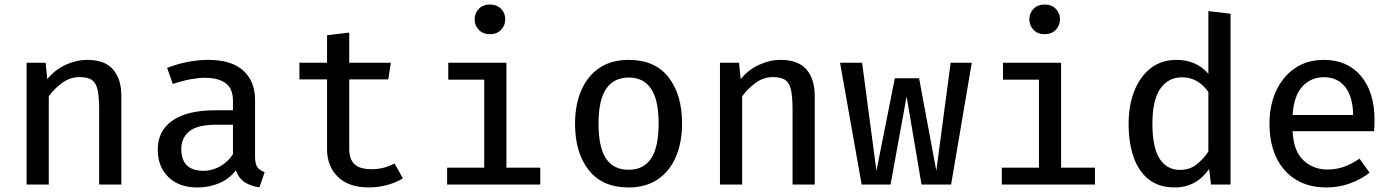

<svg xmlns="http://www.w3.org/2000/svg" viewBox="-20 -819 6194 852"><path d="M97.9 0V-540.5H182.6L189.7 -467.7Q223.1 -509.2 271 -531.3Q319 -553.3 366.7 -553.3Q444.6 -553.3 481.5 -511Q518.5 -468.7 518.5 -393.3V0H420V-332.8Q420 -384.1 414.1 -415.9Q408.2 -447.7 389.7 -462.3Q371.3 -476.9 333.8 -476.9Q289.7 -476.9 253.8 -449.7Q217.9 -422.6 196.4 -391.3V0Z M1111.8 -124.1Q1111.8 -91.8 1122.1 -77.2Q1132.3 -62.6 1154.4 -55.4L1131.3 12.3Q1094.4 7.7 1066.9 -9.7Q1039.5 -27.2 1026.7 -63.1Q997.4 -25.1 952.8 -6.2Q908.2 12.8 855.9 12.8Q774.4 12.8 727.2 -33.3Q680 -79.5 680 -154.9Q680 -239 745.9 -284.4Q811.8 -329.7 935.4 -329.7H1013.8V-370.8Q1013.8 -426.7 980.8 -450.3Q947.7 -473.8 888.7 -473.8Q861.5 -473.8 824.9 -467.2Q788.2 -460.5 746.7 -446.2L721.5 -517.9Q771.3 -536.9 817.4 -545.1Q863.6 -553.3 903.6 -553.3Q1007.7 -553.3 1059.7 -505.6Q1111.8 -457.9 1111.8 -375.9ZM883.6 -61Q921 -61 956.2 -80.5Q991.3 -100 1013.8 -134.9V-265.6H942.1Q856.4 -265.6 820.5 -236.7Q784.6 -207.7 784.6 -157.4Q784.6 -61 883.6 -61Z M1767.7 -27.7Q1739 -9.2 1698.7 1.8Q1658.5 12.8 1617.4 12.8Q1527.2 12.8 1479.2 -34.4Q1431.3 -81.5 1431.3 -156.9V-466.7H1308.7V-540.5H1431.3V-662.6L1529.7 -674.4V-540.5H1714.4L1703.1 -466.7H1529.7V-157.9Q1529.7 -113.3 1552.6 -90.8Q1575.4 -68.2 1628.7 -68.2Q1658.5 -68.2 1683.8 -75.1Q1709.2 -82.1 1730.8 -93.8Z M2153.8 -799Q2184.6 -799 2203.3 -780Q2222.1 -761 2222.1 -733.8Q2222.1 -705.6 2203.3 -686.4Q2184.6 -667.2 2153.8 -667.2Q2123.6 -667.2 2104.9 -686.4Q2086.2 -705.6 2086.2 -733.8Q2086.2 -761 2104.9 -780Q2123.6 -799 2153.8 -799ZM2227.2 -540.5V-74.9H2377.4V0H1964.1V-74.9H2128.7V-465.6H1969.2V-540.5Z M2770.3 -553.3Q2886.2 -553.3 2946.4 -476.4Q3006.7 -399.5 3006.7 -270.8Q3006.7 -187.2 2979.2 -123.1Q2951.8 -59 2899 -23.1Q2846.2 12.8 2769.2 12.8Q2653.3 12.8 2592.6 -64.1Q2531.8 -141 2531.8 -269.7Q2531.8 -353.8 2559.2 -417.7Q2586.7 -481.5 2639.7 -517.4Q2692.8 -553.3 2770.3 -553.3ZM2770.3 -474.9Q2703.6 -474.9 2669.7 -424.9Q2635.9 -374.9 2635.9 -269.7Q2635.9 -165.6 2669.2 -115.6Q2702.6 -65.6 2769.2 -65.6Q2835.9 -65.6 2869.2 -115.6Q2902.6 -165.6 2902.6 -270.8Q2902.6 -375.4 2869.2 -425.1Q2835.9 -474.9 2770.3 -474.9Z M3174.9 0V-540.5H3259.5L3266.7 -467.7Q3300 -509.2 3347.9 -531.3Q3395.9 -553.3 3443.6 -553.3Q3521.5 -553.3 3558.5 -511Q3595.4 -468.7 3595.4 -393.3V0H3496.9V-332.8Q3496.9 -384.1 3491 -415.9Q3485.1 -447.7 3466.7 -462.3Q3448.2 -476.9 3410.8 -476.9Q3366.7 -476.9 3330.8 -449.7Q3294.9 -422.6 3273.3 -391.3V0Z M4200.5 0H4069.2L4003.1 -391.3L3931.8 0H3803.6L3707.7 -540.5H3805.6L3869.2 -61L3950.8 -471.8H4058.5L4134.9 -61L4198.5 -540.5H4292.3Z M4615.4 -799Q4646.2 -799 4664.9 -780Q4683.6 -761 4683.6 -733.8Q4683.6 -705.6 4664.9 -686.4Q4646.2 -667.2 4615.4 -667.2Q4585.1 -667.2 4566.4 -686.4Q4547.7 -705.6 4547.7 -733.8Q4547.7 -761 4566.4 -780Q4585.1 -799 4615.4 -799ZM4688.7 -540.5V-74.9H4839V0H4425.6V-74.9H4590.3V-465.6H4430.8V-540.5Z M5342.1 -769.7 5440.5 -757.9V0H5353.8L5345.6 -69.2Q5288.2 12.8 5192.8 12.8Q5123.1 12.8 5077.7 -22.8Q5032.3 -58.5 5010.3 -122.1Q4988.2 -185.6 4988.2 -269.7Q4988.2 -351.8 5013.6 -415.6Q5039 -479.5 5086.4 -516.4Q5133.8 -553.3 5201 -553.3Q5288.2 -553.3 5342.1 -491.8ZM5226.7 -475.9Q5163.1 -475.9 5128.5 -425.1Q5093.8 -374.4 5093.8 -269.7Q5093.8 -165.6 5125.4 -115.4Q5156.9 -65.1 5216.4 -65.1Q5259 -65.1 5290 -89.5Q5321 -113.8 5342.1 -146.7V-410.8Q5321 -441.5 5291.5 -458.7Q5262.1 -475.9 5226.7 -475.9Z M5715.9 -236.9Q5720 -147.7 5764.4 -107.2Q5808.7 -66.7 5869.7 -66.7Q5910.3 -66.7 5944.1 -79Q5977.9 -91.3 6012.8 -114.9L6057.4 -52.8Q6019.5 -22.6 5969.7 -4.9Q5920 12.8 5866.7 12.8Q5785.6 12.8 5729 -22.8Q5672.3 -58.5 5642.8 -122.1Q5613.3 -185.6 5613.3 -269.7Q5613.3 -351.3 5642.8 -415.4Q5672.3 -479.5 5726.2 -516.4Q5780 -553.3 5854.4 -553.3Q5959 -553.3 6019.2 -481.8Q6079.5 -410.3 6079.5 -286.2Q6079.5 -272.3 6079 -259.5Q6078.5 -246.7 6077.4 -236.9ZM5855.4 -476.4Q5797.4 -476.4 5759.5 -435.4Q5721.5 -394.4 5715.9 -308.7H5984.6Q5983.1 -390.8 5949 -433.6Q5914.9 -476.4 5855.4 -476.4Z"/></svg>

Font: Fira Code Retina
Style: Regular
Weight: 450
Monospace: yes
Designer: Carrois Corporate, Edenspiekermann AG, Nikita Prokopov
Foundry: Carrois Corporate, Edenspiekermann AG, Nikita Prokopov
Version: Version 6.002